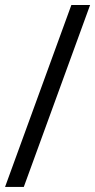

<svg xmlns="http://www.w3.org/2000/svg" viewBox="-35 -735 374 755"><path d="M-15.1 0 245.6 -715.3H319.3L58.6 0Z"/></svg>

Font: Elstob 10pt
Style: Italic
Weight: 400
Italic angle: -20°
Designer: Peter S. Baker
Version: Version 1.015